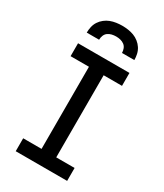

<svg xmlns="http://www.w3.org/2000/svg" viewBox="-233 -1043 965 1132"><g transform="rotate(30 250.0 -477.5)"><path d="M75 0V-88H200V-647H75V-735H425V-647H300V-88H425V0ZM88 -815Q88 -835 92.5 -855Q97 -875 108 -892Q119 -909 135.5 -922Q152 -935 170.5 -942Q189 -949 209.5 -952Q230 -955 250 -955Q270 -955 290.5 -952Q311 -949 329.5 -942Q348 -935 364.5 -922Q381 -909 392 -892Q403 -875 407.5 -855Q412 -835 412 -815H328Q328 -830 322.5 -844Q317 -858 305.5 -866.5Q294 -875 279.5 -878.5Q265 -882 250 -882Q235 -882 220.5 -878.5Q206 -875 194.5 -866.5Q183 -858 177.5 -844Q172 -830 172 -815Z"/></g></svg>

Font: Iosevka Curly Semibold
Style: Regular
Weight: 600
Monospace: yes
Designer: Belleve Invis
Foundry: Belleve Invis
Version: Version 22.1.2; ttfautohint (v1.8.4)